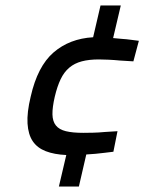

<svg xmlns="http://www.w3.org/2000/svg" viewBox="-20 -601 527 701"><path d="M222 -35Q178 -37 147 -49Q116 -61 99.5 -85.5Q83 -110 80.5 -150Q78 -190 92 -248Q117 -359 175.5 -409.5Q234 -460 320 -465L347 -581H421L393 -462Q409 -460 425.5 -459Q442 -458 456 -456Q472 -454 487 -452L467 -377Q442 -378 418 -380Q398 -382 376.5 -383Q355 -384 341 -384Q305 -384 278.5 -377Q252 -370 233 -354Q214 -338 201.5 -312Q189 -286 180 -248Q171 -209 171.5 -183.5Q172 -158 184 -143Q196 -128 220.5 -122Q245 -116 284 -116Q298 -116 319.5 -116.5Q341 -117 361 -119Q384 -120 409 -122L394 -47Q378 -45 361 -43Q347 -41 329 -39.5Q311 -38 295 -37L268 80H195Z"/></svg>

Font: Panefresco 500wt
Style: Italic
Weight: 700
Foundry: Campivisivi & Chank Co
Version: Version 1.000